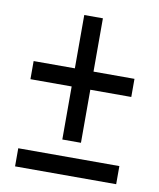

<svg xmlns="http://www.w3.org/2000/svg" viewBox="-72 -662 598 720"><g transform="rotate(10 227.0 -302.0)"><path d="M34 0V-69H419V0ZM262 -401H418V-332H262V-130H191V-332H34V-401H191V-604H262Z"/></g></svg>

Font: Noto Sans Display Condensed
Style: Regular
Weight: 400
Width: 3
Designer: Monotype Design Team
Foundry: Monotype Imaging Inc.
Version: Version 2.003